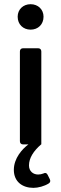

<svg xmlns="http://www.w3.org/2000/svg" viewBox="-20 -698 296 928"><path d="M127.9 -554.7C164.1 -554.7 190.4 -580.1 190.4 -617.2C190.4 -652.3 164.1 -677.7 127.9 -677.7C91.8 -677.7 65.4 -652.3 65.4 -617.2C65.4 -580.1 91.8 -554.7 127.9 -554.7ZM189.5 140.6C181.6 143.6 173.8 145.5 164.1 145.5C141.6 145.5 120.1 130.9 120.1 101.6C120.1 65.4 142.6 31.2 178.7 0H179.7V-11.7V-449.2C179.7 -459 173.8 -464.8 164.1 -464.8H91.8C82 -464.8 76.2 -459 76.2 -449.2V-15.6C76.2 -5.9 82 0 91.8 0H117.2C86.9 22.5 46.9 67.4 46.9 123C46.9 180.7 88.9 210 141.6 210C164.1 210 194.3 202.1 215.8 188.5C223.6 183.6 224.6 175.8 220.7 168L210 146.5C205.1 137.7 199.2 135.7 189.5 140.6Z"/></svg>

Font: Ed Sans Neue Medium
Style: Regular
Weight: 500
Designer: Stephen Hutchings
Version: Version 1.004;PS 001.004;hotconv 1.0.88;makeotf.lib2.5.64775